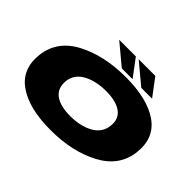

<svg xmlns="http://www.w3.org/2000/svg" viewBox="-165 -1150 1460 1460"><g transform="rotate(45 565.0 -419.5)"><path d="M503 8Q735 8 900.5 -79.5Q1066 -167 1086.5 -337Q1106.5 -508 981.2 -595Q856 -682 624 -682Q392 -682 226.2 -595.5Q60.5 -509 39.5 -337Q20 -168 145 -80Q270 8 503 8ZM534.5 -173Q425.5 -173 370 -214.5Q314.5 -256 322.5 -337Q332 -419 407.8 -460Q483.5 -501 592.5 -501Q700.5 -501 756.8 -460Q813 -419 803.5 -337Q793.5 -256 718 -214.5Q642.5 -173 534.5 -173ZM764.5 -707H880.5L775.5 -847H596.5ZM555 -707H671L566 -847H387Z"/></g></svg>

Font: Anybody ExtraExpanded Black
Style: Italic
Weight: 900
Width: 8
Italic angle: -10°
Version: Version 1.113;gftools[0.9.25]